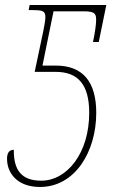

<svg xmlns="http://www.w3.org/2000/svg" viewBox="-20 -734 463 764"><path d="M139 10C279 10 363 -131 363 -285C363 -406 312 -473 202 -473H149L193 -689H311C358 -689 365 -681 362 -643C361 -629 358 -604 350 -567H373L403 -714H98L94 -694H104C149 -694 157 -690 160 -674C162 -662 159 -645 152 -609L118 -448H202C290 -448 335 -398 335 -285C335 -125 247 -15 144 -15C64 -15 34 -59 35 -138C15 -138 8 -123 8 -102C8 -46 48 10 139 10Z"/></svg>

Font: Noto Serif Condensed Thin
Style: Italic
Weight: 100
Width: 3
Italic angle: -12°
Designer: Monotype Design Team
Foundry: Monotype Imaging Inc.
Version: Version 2.013